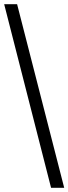

<svg xmlns="http://www.w3.org/2000/svg" viewBox="-20 -780 328 921"><path d="M225 121H288L62 -760H0Z"/></svg>

Font: Noto Serif Vithkuqi Medium
Style: Regular
Weight: 500
Version: Version 1.005